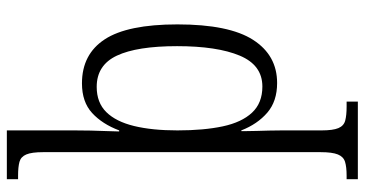

<svg xmlns="http://www.w3.org/2000/svg" viewBox="-266 -534 1040 547"><g transform="rotate(-90 253.5 -260.0)"><path d="M17 240V208H27Q52 208 66.5 203.5Q81 199 87.5 183Q94 167 94 134V-657Q94 -689 87.5 -704.5Q81 -720 66.5 -724Q52 -728 27 -728H17V-760H156V-568Q156 -547 155.5 -521.5Q155 -496 154 -474Q153 -452 153 -440H156Q174 -488 205.5 -517Q237 -546 290 -546Q373 -546 415.5 -481Q458 -416 458 -274Q458 -127 414 -58.5Q370 10 291 10Q239 10 206.5 -18Q174 -46 156 -92H154Q154 -88 154 -76Q154 -64 154.5 -48Q155 -32 155.5 -13Q156 6 156 25V137Q156 169 162.5 184.5Q169 200 184 204Q199 208 224 208H238V240ZM281 -32Q342 -32 369 -96.5Q396 -161 396 -275Q396 -389 369 -446.5Q342 -504 280 -504Q235 -504 208 -476.5Q181 -449 168.5 -397.5Q156 -346 156 -274Q156 -199 167.5 -145Q179 -91 206.5 -61.5Q234 -32 281 -32Z"/></g></svg>

Font: Noto Serif Ethiopic Condensed Light
Style: Regular
Weight: 300
Width: 3
Designer: Monotype Design Team
Foundry: Monotype Imaging Inc.
Version: Version 2.102